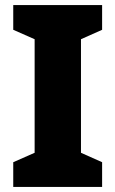

<svg xmlns="http://www.w3.org/2000/svg" viewBox="-20 -734 453 754"><path d="M381 0H32V-97L116 -134V-580L32 -617V-714H381V-617L298 -580V-134L381 -97Z"/></svg>

Font: Noto Sans Disp ExtBd
Style: Regular
Weight: 800
Designer: Monotype Design Team
Foundry: Monotype Imaging Inc.
Version: Version 2.000;GOOG;noto-source:20170915:90ef993387c0; ttfaut